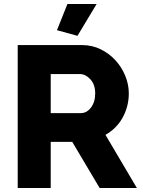

<svg xmlns="http://www.w3.org/2000/svg" viewBox="-20 -934 710 954"><path d="M365 -756 263 -784 315 -914H460ZM68 0V-710H388Q438 -710 480.5 -689Q523 -668 554 -634Q585 -600 602.5 -557Q620 -514 620 -470Q620 -437 612 -406.5Q604 -376 589 -349Q574 -322 552.5 -300.5Q531 -279 504 -264L660 0H475L339 -229H232V0ZM232 -372H382Q411 -372 432 -399.5Q453 -427 453 -470Q453 -514 429 -540Q405 -566 377 -566H232Z"/></svg>

Font: Oxford Sans
Style: Regular
Weight: 800
Designer: Matt McInerney, Pablo Impallari, Rodrigo Fuenzalida
Foundry: Matt McInerney, Pablo Impallari, Rodrigo Fuenzalida
Version: Version 3.000g; ttfautohint (v1.5) -l 8 -r 28 -G 28 -x 14 -D